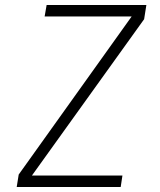

<svg xmlns="http://www.w3.org/2000/svg" viewBox="-20 -750 640 770"><path d="M47 0 55 -50 508 -684H159L167 -730H567L558 -673L108 -46H471L464 0Z"/></svg>

Font: JetBrains Mono NL Thin
Style: Italic
Weight: 100
Italic angle: -9°
Monospace: yes
Designer: Philipp Nurullin, Konstantin Bulenkov
Foundry: JetBrains
Version: Version 2.305; ttfautohint (v1.8.4.7-5d5b)